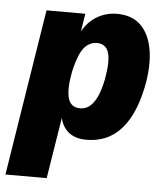

<svg xmlns="http://www.w3.org/2000/svg" viewBox="-72 -554 667 779"><g transform="rotate(5 262.0 -164.5)"><path d="M-21 180 87 -498H245L230 -403H223Q238 -439 260.5 -462Q283 -485 312 -497Q341 -509 373 -509Q436 -509 472 -472.5Q508 -436 518 -371Q528 -306 511 -222Q494 -141 463.5 -89.5Q433 -38 390.5 -13.5Q348 11 294 11Q243 11 215.5 -16Q188 -43 184 -87L190 -88L147 180ZM257 -114Q279 -114 295.5 -127Q312 -140 325 -167Q338 -194 347 -238Q361 -312 350.5 -348Q340 -384 302 -384Q282 -384 264.5 -371.5Q247 -359 234.5 -331.5Q222 -304 212 -260Q198 -187 208.5 -150.5Q219 -114 257 -114Z"/></g></svg>

Font: Nunito Sans 10pt Condensed Black
Style: Italic
Weight: 900
Width: 3
Italic angle: -9°
Designer: Vernon Adams
Foundry: Vernon Adams
Version: Version 3.101;gftools[0.9.27]